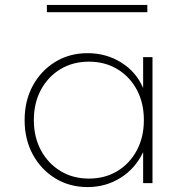

<svg xmlns="http://www.w3.org/2000/svg" viewBox="-20 -744 755 780"><path d="M335.5 16Q410 16 470 -21.8Q530 -59.5 561.5 -126V0H599.5V-512H561.5V-386.5Q533 -452.5 472.2 -490.2Q411.5 -528 335.5 -528Q262.5 -528 204.8 -492.8Q147 -457.5 113.5 -396.2Q80 -335 80 -256Q80 -177.5 113.5 -116Q147 -54.5 205 -19.2Q263 16 335.5 16ZM341 -18.5Q276.5 -18.5 226 -49Q175.5 -79.5 146.5 -133.2Q117.5 -187 117.5 -256Q117.5 -325.5 146.2 -379Q175 -432.5 225.5 -463Q276 -493.5 341 -493.5Q406.5 -493.5 457 -463Q507.5 -432.5 536 -379Q564.5 -325.5 564.5 -256Q564.5 -187 535.8 -133.2Q507 -79.5 456.8 -49Q406.5 -18.5 341 -18.5ZM170.5 -694.5H578.5V-724H170.5Z"/></svg>

Font: Spartan ExtraLight
Style: Regular
Weight: 200
Designer: Matt Bailey, Mirko Velimirovic
Foundry: Matt Bailey
Version: Version 1.003; ttfautohint (v1.8.3)